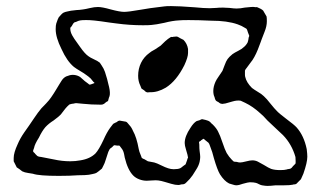

<svg xmlns="http://www.w3.org/2000/svg" viewBox="-20 -569 1053 631"><path d="M969 20 959 30Q954 36 952 36Q950 37 947 37Q944 37 942 38Q933 40 914 40H886Q868 42 859 42Q853 42 841 40Q836 39 830.5 36Q825 33 821 32Q814 30 801 30Q796 30 778 35Q765 40 756 40Q752 40 743 37Q741 36 738 35.5Q735 35 733 34Q717 26 703 4Q694 -11 683 -49Q678 -70 671 -87Q670 -89 669 -92.5Q668 -96 665 -100Q663 -102 655 -108Q650 -113 648 -113Q647 -112 645 -110.5Q643 -109 641 -108Q640 -106 637.5 -105Q635 -104 634 -102L635 -94Q635 -80 636 -73Q638 -59 638 -53Q638 -47 636 -37Q633 -24 624 -10.5Q615 3 613 7Q604 20 593 30Q589 34 587 35Q584 37 576 37Q570 39 566 39Q556 39 542.5 35Q529 31 522 29Q509 25 500 24Q492 23 480.5 24Q469 25 462 25Q450 25 438 20.5Q426 16 418 8Q400 -10 390 -51Q389 -56 388 -61.5Q387 -67 385 -72Q383 -77 380.5 -80Q378 -83 376 -86L373 -90Q371 -91 368 -90.5Q365 -90 362 -91Q361 -91 358 -91.5Q355 -92 354 -91Q354 -91 348 -85Q346 -84 343 -81.5Q340 -79 339 -76Q337 -73 336 -70Q335 -67 334 -64Q331 -56 327.5 -44Q324 -32 320 -25L315 -15L304 -6L297 -1Q294 1 284 3Q273 6 258 6.5Q243 7 236 7Q210 9 173 9Q108 9 88 2Q84 1 72.5 -0.5Q61 -2 53 -6L44 -13Q35 -19 35 -19L30 -29L25 -39V-50Q25 -67 38 -95Q46 -114 59.5 -133.5Q73 -153 76 -157Q81 -164 93 -182Q105 -200 116 -213Q121 -218 131.5 -229Q142 -240 148 -249Q157 -262 163.5 -273Q170 -284 175 -292Q176 -294 182.5 -304Q189 -314 198 -318Q210 -323 219 -323Q230 -323 240 -318Q244 -316 249 -311Q254 -306 257 -304Q255 -305 270 -294Q273 -291 274 -291H275Q278 -291 282.5 -293Q287 -295 288 -295Q289 -296 289.5 -295.5Q290 -295 290 -296Q291 -297 289 -298.5Q287 -300 287 -300L278 -311Q275 -314 270.5 -317.5Q266 -321 263 -323Q255 -329 243 -336Q231 -343 223 -349Q200 -368 182 -408Q163 -446 163 -473Q163 -486 165 -492Q170 -507 173 -512L181 -521Q186 -526 188 -527Q190 -528 194 -529.5Q198 -531 200 -531Q210 -534 232 -536Q239 -536 253 -538Q261 -539 275.5 -542.5Q290 -546 302 -546Q316 -546 344 -538Q374 -530 388 -530Q402 -530 442 -537Q468 -542 520 -548Q526 -549 542 -549Q568 -549 620 -545Q650 -542 669 -542L691 -543Q698 -544 713 -544L734 -543Q750 -541 757 -541Q770 -541 784 -544Q810 -547 816 -546Q818 -545 821 -545.5Q824 -546 826 -545Q839 -540 845 -534Q846 -533 849 -527Q850 -525 852.5 -521Q855 -517 856 -515Q857 -511 857 -499Q857 -483 849.5 -464.5Q842 -446 840 -440Q839 -436 837 -431.5Q835 -427 833 -421Q822 -390 810 -372Q805 -365 800 -358.5Q795 -352 790 -345Q787 -342 785 -337V-332V-324Q785 -319 786 -316Q790 -298 808 -280Q816 -274 826 -268Q840 -260 847 -253Q856 -245 870 -227Q881 -213 893 -201Q898 -196 920 -179Q947 -159 955 -150Q979 -123 988 -79Q990 -63 990 -54Q990 -35 977 2Q975 6 973 11Q971 16 969 20ZM910 -125Q904 -131 894 -140Q884 -149 877 -156L859 -173Q844 -190 835 -197Q811 -219 786 -231L771 -238Q759 -240 744 -235.5Q729 -231 721 -229Q718 -229 714 -228Q710 -227 708 -228Q705 -228 701.5 -230.5Q698 -233 697 -234Q696 -234 693.5 -235.5Q691 -237 690 -238Q688 -240 686.5 -244.5Q685 -249 685 -250Q681 -258 681 -270Q681 -284 688 -300Q691 -307 698.5 -317.5Q706 -328 711 -336Q714 -343 718.5 -355.5Q723 -368 728 -375Q733 -382 744 -391Q751 -396 763 -402Q775 -408 781 -414Q785 -417 788.5 -421.5Q792 -426 794 -430Q795 -433 796 -437.5Q797 -442 797 -444Q797 -446 798 -447.5Q799 -449 799 -452L795 -462Q792 -472 791 -473Q790 -475 787.5 -476Q785 -477 784 -478Q775 -484 761 -489Q727 -501 674 -501Q632 -503 600 -503Q577 -503 568 -502Q547 -501 520 -494Q492 -488 478 -487Q470 -486 450 -486Q406 -486 362 -492L339 -495Q281 -504 261 -503Q250 -503 244 -502Q242 -502 238 -500.5Q234 -499 232 -498Q231 -497 228 -496.5Q225 -496 224 -495Q221 -493 218.5 -488Q216 -483 214 -481Q213 -480 212 -479Q211 -478 211 -476V-475Q211 -464 217.5 -452.5Q224 -441 232 -430.5Q240 -420 243 -415Q259 -392 271 -384Q276 -380 289 -374Q302 -368 308 -363L314 -354Q321 -344 325 -332.5Q329 -321 332 -309.5Q335 -298 336 -293Q342 -272 341 -259Q341 -256 340 -253Q339 -250 338 -248Q337 -246 336.5 -242.5Q336 -239 335 -237Q329 -234 327 -232Q322 -227 318 -226Q316 -225 311 -225Q280 -225 252 -228Q247 -228 241.5 -229Q236 -230 231 -230Q227 -230 224 -229Q221 -228 217 -228L209 -226Q208 -226 201 -219Q196 -214 190 -206Q184 -198 180 -193Q175 -187 156 -173Q140 -163 129 -151Q118 -138 108 -117Q94 -95 92 -83Q92 -82 90 -77.5Q88 -73 89 -71Q90 -69 92.5 -67Q95 -65 96 -63Q102 -57 102 -57Q104 -55 109 -54Q114 -53 116 -53L157 -45Q184 -39 211 -39Q228 -39 244 -42Q276 -47 294 -65Q305 -77 320 -109Q331 -134 342 -149Q351 -161 352 -162Q355 -164 358.5 -165.5Q362 -167 364 -168Q365 -169 367 -170.5Q369 -172 371 -172Q373 -173 374.5 -172.5Q376 -172 377 -172Q380 -171 385.5 -170.5Q391 -170 394 -169Q397 -168 400 -164Q403 -160 405 -158Q412 -151 417 -139Q429 -118 436 -79Q437 -72 443 -58L446 -50Q449 -48 451 -47Q453 -46 454 -46L466 -39Q471 -38 476.5 -37Q482 -36 487 -35Q495 -33 511 -25Q535 -13 549 -13H553Q565 -13 572 -16Q576 -18 578.5 -20.5Q581 -23 583 -24L590 -29Q591 -32 592.5 -36Q594 -40 595 -43Q595 -45 596 -47Q597 -49 598 -51Q598 -53 597 -56Q596 -59 596 -61Q595 -66 591 -78.5Q587 -91 587 -99Q587 -121 606 -149Q616 -165 626 -171Q628 -172 631 -172.5Q634 -173 636 -174Q637 -175 641 -176.5Q645 -178 646 -177Q648 -177 650.5 -176Q653 -175 655 -175Q658 -174 661.5 -173Q665 -172 668 -170Q670 -169 673 -165.5Q676 -162 679 -160Q692 -147 697 -136Q703 -125 711 -101Q719 -77 725 -66Q733 -53 741 -45Q747 -39 747 -39Q749 -37 758 -37Q764 -35 769 -35Q775 -35 788.5 -38.5Q802 -42 809 -42Q819 -42 827 -38Q835 -34 847 -27Q863 -17 871 -14Q883 -10 901 -10Q915 -10 922 -12Q924 -13 928.5 -13.5Q933 -14 935 -15Q938 -16 943 -23Q951 -31 951 -31Q952 -34 951.5 -41.5Q951 -49 951 -53Q939 -95 910 -125ZM598 -395Q598 -381 586 -355Q560 -303 525 -281Q498 -265 473 -266Q471 -266 467.5 -265.5Q464 -265 462 -266Q459 -267 457 -269Q455 -271 454 -272Q445 -278 445 -278Q444 -280 441 -288Q434 -302 434 -320Q434 -343 443.5 -362.5Q453 -382 471 -395Q475 -399 490 -407L508 -419Q526 -437 532 -441Q541 -447 541 -447Q543 -448 545 -447.5Q547 -447 549 -448L560 -449Q563 -449 567 -446.5Q571 -444 573 -443L583 -438Q595 -426 598 -408Z"/></svg>

Font: Rubik-Burned
Style: Regular
Weight: 400
Designer: NaN (generative design), Hubert & Fischer (Rubik source font outlines)
Foundry: NaN, Hubert & Fischer
Version: Version 1.000